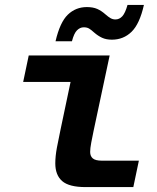

<svg xmlns="http://www.w3.org/2000/svg" viewBox="-20 -762 640 782"><path d="M328.8 0Q261.4 0 233.3 -24.4Q205.2 -48.8 205.2 -96.8Q205.2 -125.2 211.7 -160.4Q218.2 -195.6 226.6 -234.4L279.4 -485.2L325.6 -428.4H74.4L97 -536H426.6L361.4 -230Q356.2 -205.2 351.7 -181.5Q347.2 -157.8 347.2 -143.2Q347.2 -126 358 -116.8Q368.8 -107.6 395.2 -107.6H545.6L523 0ZM435.8 -600.4Q412.4 -600.4 395.7 -608.2Q379 -616 363.4 -629.6Q351.4 -640.6 342.8 -645.7Q334.2 -650.8 321 -650.8Q306 -650.8 293.7 -638.6Q281.4 -626.4 273 -594H206.2Q224.2 -671.4 256.3 -702.3Q288.4 -733.2 333.8 -733.2Q359 -733.2 376.3 -725.5Q393.6 -717.8 409.8 -703.2Q421.4 -693 430.4 -687.9Q439.4 -682.8 450.2 -682.8Q466.2 -682.8 478.1 -695.7Q490 -708.6 499.4 -742H566.2Q548.8 -664.6 515.8 -632.5Q482.8 -600.4 435.8 -600.4Z"/></svg>

Font: Geist Mono
Style: Italic
Weight: 400
Italic angle: -12°
Monospace: yes
Designer: Basement.studio, Andrés Briganti, Mateo Zaragoza
Foundry: Basement.studio, Vercel, Andrés Briganti, Guido Ferreyra, Mateo Zaragoza
Version: Version 1.500